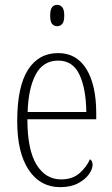

<svg xmlns="http://www.w3.org/2000/svg" viewBox="-20 -762 463 792"><path d="M228 10Q146 10 98.5 -61Q51 -132 51 -262Q51 -404 95 -473.5Q139 -543 220 -543Q296 -543 336.5 -477Q377 -411 377 -294V-270H93Q93 -144 130.5 -83Q168 -22 232 -22Q279 -22 308 -47.5Q337 -73 351 -105Q362 -99 362 -82Q362 -65 347 -43.5Q332 -22 302 -6Q272 10 228 10ZM336 -300Q335 -395 308 -453.5Q281 -512 220 -512Q158 -512 127.5 -455Q97 -398 94 -300ZM216 -654Q203 -654 195 -663Q187 -672 187 -698Q187 -723 195 -732.5Q203 -742 216 -742Q228 -742 236.5 -732.5Q245 -723 245 -698Q245 -672 236.5 -663Q228 -654 216 -654Z"/></svg>

Font: Noto Serif Condensed ExtraLight
Style: Regular
Weight: 200
Width: 3
Designer: Monotype Design Team
Foundry: Monotype Imaging Inc.
Version: Version 2.013; ttfautohint (v1.8.4.7-5d5b)